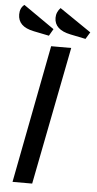

<svg xmlns="http://www.w3.org/2000/svg" viewBox="-62 -880 461 915"><g transform="rotate(5 168.5 -422.5)"><path d="M161 -660H257L128 0H34ZM146 -709 72 -724Q33 -732 14.5 -750.5Q-4 -769 -4 -798Q-4 -829 17 -845L165 -742ZM321 -709 248 -724Q170 -740 170 -797Q170 -811 175.5 -823.5Q181 -836 190 -845L341 -742Z"/></g></svg>

Font: Sansita Light Italic
Style: Regular
Weight: 300
Italic angle: -11°
Designer: Pablo Cosgaya
Foundry: Omnibus-Type
Version: Version 1.006